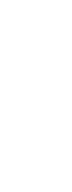

<svg xmlns="http://www.w3.org/2000/svg" viewBox="-20 -470 240 640"><path d="M100 -450Q100 -450 100 -450Q100 -450 100 -450Q100 -450 100 -450Q100 -450 100 -450Q100 -450 100 -450Q100 -450 100 -450Q100 -450 100 -450Q100 -450 100 -450Q100 -450 100 -450Q100 -450 100 -450Q100 -450 100 -450Q100 -450 100 -450ZM100 -350Q100 -350 100 -350Q100 -350 100 -350Q100 -350 100 -350Q100 -350 100 -350Q100 -350 100 -350Q100 -350 100 -350Q100 -350 100 -350Q100 -350 100 -350Q100 -350 100 -350Q100 -350 100 -350Q100 -350 100 -350Q100 -350 100 -350ZM100 -250Q100 -250 100 -250Q100 -250 100 -250Q100 -250 100 -250Q100 -250 100 -250Q100 -250 100 -250Q100 -250 100 -250Q100 -250 100 -250Q100 -250 100 -250Q100 -250 100 -250Q100 -250 100 -250Q100 -250 100 -250Q100 -250 100 -250ZM100 -150Q100 -150 100 -150Q100 -150 100 -150Q100 -150 100 -150Q100 -150 100 -150Q100 -150 100 -150Q100 -150 100 -150Q100 -150 100 -150Q100 -150 100 -150Q100 -150 100 -150Q100 -150 100 -150Q100 -150 100 -150Q100 -150 100 -150ZM100 -50Q100 -50 100 -50Q100 -50 100 -50Q100 -50 100 -50Q100 -50 100 -50Q100 -50 100 -50Q100 -50 100 -50Q100 -50 100 -50Q100 -50 100 -50Q100 -50 100 -50Q100 -50 100 -50Q100 -50 100 -50Q100 -50 100 -50ZM0 150Q0 150 0 150Q0 150 0 150Q0 150 0 150Q0 150 0 150Q0 150 0 150Q0 150 0 150Q0 150 0 150Q0 150 0 150Q0 150 0 150Q0 150 0 150Q0 150 0 150Q0 150 0 150ZM100 150Q100 150 100 150Q100 150 100 150Q100 150 100 150Q100 150 100 150Q100 150 100 150Q100 150 100 150Q100 150 100 150Q100 150 100 150Q100 150 100 150Q100 150 100 150Q100 150 100 150Q100 150 100 150ZM0 50Q0 50 0 50Q0 50 0 50Q0 50 0 50Q0 50 0 50Q0 50 0 50Q0 50 0 50Q0 50 0 50Q0 50 0 50Q0 50 0 50Q0 50 0 50Q0 50 0 50Q0 50 0 50Z"/></svg>

Font: TINY 5x3
Style: Regular
Weight: 400
Designer: Jack Halten Fahnestock
Foundry: Velvetyne Type Foundry
Version: Version 1.002